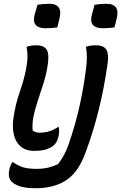

<svg xmlns="http://www.w3.org/2000/svg" viewBox="-20 -783 640 1013"><path d="M282 -638Q267 -636 250 -635Q233 -634 219 -634Q183 -634 168 -652Q153 -670 163 -707L178 -758Q210 -763 241 -763Q276 -763 290 -743Q304 -723 293 -682ZM584 -638Q569 -636 552 -635Q535 -634 520 -634Q485 -634 470 -652Q455 -670 465 -707L479 -758Q512 -763 543 -763Q578 -763 592 -743Q606 -723 595 -682ZM173 -544Q214 -544 228 -518Q239 -497 233 -450Q227 -401 212 -352Q197 -303 181 -256Q165 -209 156 -166Q152 -141 151.5 -124.5Q151 -108 152 -95Q165 -83 189 -83Q214 -83 237 -89.5Q260 -96 285 -112H291Q292 -101 292 -89Q292 -77 288 -61Q283 -41 274.5 -28.5Q266 -16 252 -8Q232 4 211 8.5Q190 13 161 13Q115 13 88 -11Q61 -35 52.5 -75Q44 -115 51 -161Q62 -235 84 -297Q106 -359 118 -421Q125 -459 125 -485.5Q125 -512 120 -536Q132 -540 143.5 -542Q155 -544 173 -544ZM487 -544Q528 -544 541.5 -520Q555 -496 548 -450Q530 -320 500.5 -202Q471 -84 433 17Q396 123 331.5 166.5Q267 210 168 210Q109 210 78 197.5Q47 185 36 169Q20 147 31 103Q34 94 37 87Q40 80 44 73H49Q75 91 101.5 99.5Q128 108 177 108Q205 108 231.5 102Q258 96 286 83Q311 51 327.5 14.5Q344 -22 359 -73Q378 -133 391 -186Q404 -239 414.5 -295.5Q425 -352 434 -421Q443 -492 433 -536Q445 -540 457 -542Q469 -544 487 -544Z"/></svg>

Font: Recursive Sn Csl St Med
Style: Italic
Weight: 500
Italic angle: -15°
Version: Version 1.079;hotconv 1.0.112;makeotfexe 2.5.65598; ttfautoh